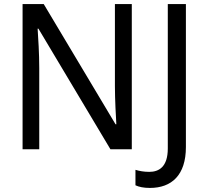

<svg xmlns="http://www.w3.org/2000/svg" viewBox="-20 -734 1019 944"><path d="M628 0V-714H545V-311C545 -246 550 -155 552 -123H548L195 -714H91V0H173V-399C173 -472 168 -546 165 -593H169L523 0ZM717 190C824 190 894 127 894 -11V-714H805V-4C805 87 761 111 714 111C688 111 666 107 646 101V177C663 185 686 190 717 190Z"/></svg>

Font: Noto Sans Thai
Style: Regular
Weight: 400
Designer: Monotype Design Team
Foundry: Monotype Imaging Inc.
Version: Version 1.901